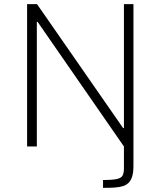

<svg xmlns="http://www.w3.org/2000/svg" viewBox="-20 -708 776 928"><path d="M478 200V162Q525 162 546 157Q567 152 573 139.5Q579 127 579 105V0L162 -602H158V0H111V-688H159L575 -89H579V-688H625V93Q625 124 619.5 143Q614 162 603 174Q592 186 574.5 191.5Q557 197 533 198.5Q509 200 478 200Z"/></svg>

Font: Saira Thin ExtraLight
Style: Regular
Weight: 250
Version: Version 1.101